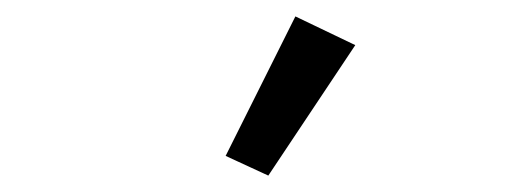

<svg xmlns="http://www.w3.org/2000/svg" viewBox="-20 -799 640 234"><path d="M307 -585 255 -609 340 -779 413 -744Z"/></svg>

Font: iA Writer Quattro V
Style: Regular
Weight: 400
Designer: Mike Abbink, Paul van der Laan, Pieter van Rosmalen, Oliver Reichenstein
Foundry: Information Architects Inc.
Version: Version 2.000